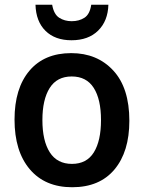

<svg xmlns="http://www.w3.org/2000/svg" viewBox="-20 -776 603 806"><path d="M283 10Q169 10 105 -65.5Q41 -141 41 -274Q41 -405 103.5 -479Q166 -553 279 -553Q388 -553 455.5 -480Q523 -407 523 -269Q523 -139 460.5 -64.5Q398 10 283 10ZM282 -88Q344 -88 374 -136.5Q404 -185 404 -272Q404 -359 373.5 -407Q343 -455 281 -455Q219 -455 188.5 -406.5Q158 -358 158 -272Q158 -185 189 -136.5Q220 -88 282 -88ZM280 -607Q211 -607 171 -646.5Q131 -686 129 -756H199Q206 -716 228.5 -701.5Q251 -687 281 -687Q312 -687 334.5 -701.5Q357 -716 363 -756H435Q433 -688 392 -647.5Q351 -607 280 -607Z"/></svg>

Font: Noto Sans Mono SemiCondensed SemiBold
Style: Regular
Weight: 600
Width: 4
Designer: Monotype Design Team
Foundry: Monotype Imaging Inc.
Version: Version 2.014; ttfautohint (v1.8.4.7-5d5b)